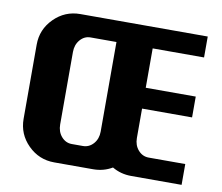

<svg xmlns="http://www.w3.org/2000/svg" viewBox="-73 -728 945 816"><g transform="rotate(10 400.0 -320.0)"><path d="M759.8 0H542Q497.1 0 460 -22Q422.9 0 377.9 0H210Q144 0 96.9 -46.9Q49.8 -93.8 49.8 -160.2V-480Q49.8 -545.9 96.9 -593Q144 -640.1 210 -640.1H759.8V-549.8H538.1V-379.9H753.9V-290H538.1V-163.1Q538.1 -131.8 556.6 -110.8Q575.2 -89.8 602.1 -89.8H759.8ZM381.8 -163.1V-549.8H270Q243.7 -549.8 225.3 -528.6Q207 -507.3 207 -476.1V-163.1Q207 -131.8 225.3 -110.8Q243.7 -89.8 270 -89.8H317.9Q344.7 -89.8 363.3 -110.8Q381.8 -131.8 381.8 -163.1Z"/></g></svg>

Font: Laconic
Style: Bold
Weight: 700
Designer: Robby Woodard
Version: Version 1.000